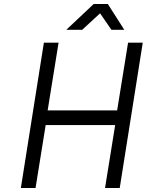

<svg xmlns="http://www.w3.org/2000/svg" viewBox="-20 -947 739 967"><path d="M314 -797H394L484 -880L541 -797H606L523 -927H452ZM85 0H159L210 -317H560L509 0H583L699 -732H625L570 -391H220L275 -732H201Z"/></svg>

Font: Exo
Style: Regular Italic
Weight: 400
Designer: Natanael Gama
Version: Version 1.00